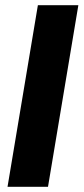

<svg xmlns="http://www.w3.org/2000/svg" viewBox="-20 -720 322 740"><path d="M9 0 126 -700H282L165 0Z"/></svg>

Font: Figtree ExtraBold
Style: Italic
Weight: 800
Italic angle: -9.5°
Foundry: Erik Kennedy
Version: Version 2.001;gftools[0.9.30]